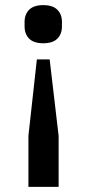

<svg xmlns="http://www.w3.org/2000/svg" viewBox="-20 -552 338 750"><path d="M209 178H91V-21L124 -320H174L209 -21ZM76 -449V-466Q76 -496 94 -514Q112 -532 149 -532Q186 -532 204 -514Q222 -496 222 -466V-449Q222 -419 204 -401Q186 -383 149 -383Q112 -383 94 -401Q76 -419 76 -449Z"/></svg>

Font: IBM Plex Sans Medm
Style: Regular
Weight: 500
Designer: Mike Abbink, Paul van der Laan, Pieter van Rosmalen
Foundry: Bold Monday
Version: Version 3.005